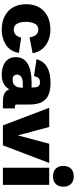

<svg xmlns="http://www.w3.org/2000/svg" viewBox="643 -1490 860 2186"><g transform="rotate(90 1073.0 -397.0)"><path d="M320.8 13.7Q230.5 13.7 164.8 -20Q99.1 -53.7 63.5 -116.2Q27.8 -178.7 27.8 -264.2Q27.8 -350.1 63.2 -412.1Q98.6 -474.1 164.1 -507.6Q229.5 -541 319.3 -541Q381.3 -541 437.7 -519Q494.1 -497.1 534.2 -452.1Q574.2 -407.2 585.9 -338.4L405.3 -303.2Q397.5 -355.5 374.8 -379.4Q352.1 -403.3 318.4 -403.3Q269.5 -403.3 249.3 -362.1Q229 -320.8 229 -261.2Q229 -202.1 249 -163.1Q269 -124 318.8 -124Q350.6 -124 373.8 -143.6Q397 -163.1 409.2 -208L582.5 -182.1Q573.7 -127.9 547.4 -90.3Q521 -52.7 483.4 -30Q445.8 -7.3 403.6 3.2Q361.3 13.7 320.8 13.7Z M828.6 13.2Q779.8 13.2 734.4 -2.4Q689 -18.1 659.7 -53.5Q630.4 -88.9 630.4 -147.9Q630.4 -211.9 667.2 -251.2Q704.1 -290.5 769.5 -308.6Q835 -326.7 921.4 -326.7H984.9L976.1 -309.6V-341.3Q976.1 -384.8 962.2 -403.6Q948.2 -422.4 916.5 -422.4Q885.3 -422.4 869.4 -405.5Q853.5 -388.7 846.2 -354L654.3 -383.3Q665 -428.2 695.8 -464.1Q726.6 -500 783 -521Q839.4 -542 926.8 -542Q1001 -542 1055.7 -521.2Q1110.4 -500.5 1140.4 -447Q1170.4 -393.6 1170.4 -294.9V-164.1Q1170.4 -147.5 1175 -142.1Q1179.7 -136.7 1194.8 -136.7H1213.9V0H1130.9Q1055.7 0 1020.3 -34.9Q984.9 -69.8 984.9 -140.1V-155.3L1021 -138.2Q1015.6 -116.7 1005.1 -90.8Q994.6 -64.9 973.9 -41.3Q953.1 -17.6 918 -2.2Q882.8 13.2 828.6 13.2ZM888.7 -110.4Q918 -110.4 937.7 -122.8Q957.5 -135.3 967.8 -157.7Q978 -180.2 978 -210V-227.1H933.1Q891.1 -227.1 868.4 -216.1Q845.7 -205.1 837.2 -189.7Q828.6 -174.3 828.6 -160.2Q828.6 -153.3 832.3 -141.4Q835.9 -129.4 848.6 -119.9Q861.3 -110.4 888.7 -110.4Z M1407.7 0 1207 -527.3H1425.8L1527.3 -148.4H1515.6L1616.7 -527.3H1835.4L1634.8 0Z M1889.6 0V-527.3H2085V0ZM1987.3 -570.3Q1931.6 -570.3 1900.4 -601.6Q1869.1 -632.8 1869.1 -688.5Q1869.1 -744.1 1900.4 -775.4Q1931.6 -806.6 1987.3 -806.6Q2043 -806.6 2074.2 -775.4Q2105.5 -744.1 2105.5 -688.5Q2105.5 -632.8 2074.2 -601.6Q2043 -570.3 1987.3 -570.3Z"/></g></svg>

Font: Schibsted Grotesk Black
Style: Regular
Weight: 900
Designer: Bakken & Baeck AS, Henrik Kongsvoll
Foundry: Schibsted ASA
Version: Version 1.100;gftools[0.9.25]